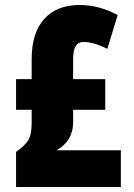

<svg xmlns="http://www.w3.org/2000/svg" viewBox="-20 -744 535 764"><path d="M295.9 -724.1Q374.5 -724.1 448.2 -684.1L407.2 -549.8Q351.1 -577.1 312 -577.1Q271 -577.1 271 -509.8V-429.2H398.9V-307.1H271V-256.8Q271 -183.6 205.1 -146H460.9V0H43.9V-140.1Q77.6 -162.6 91.8 -185.3Q106 -208 106 -255.9V-307.1H43.9V-429.2H106V-508.8Q106 -613.8 156.2 -668.9Q206.5 -724.1 295.9 -724.1Z"/></svg>

Font: Open Sans Condensed ExtraBold
Style: Regular
Weight: 800
Width: 3
Designer: Monotype Design Team
Foundry: Monotype Imaging Inc.
Version: Version 3.000; ttfautohint (v1.8.4)